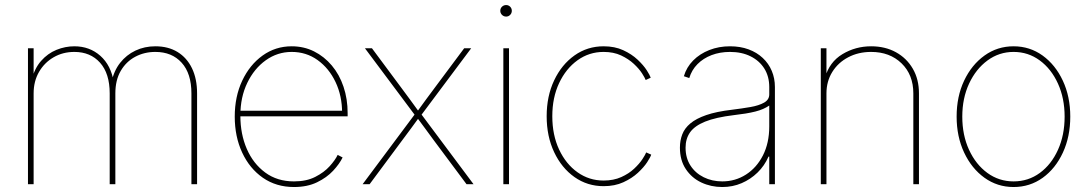

<svg xmlns="http://www.w3.org/2000/svg" viewBox="-20 -733 4337 764"><path d="M91.3 0V-541H113.8V-414.1H106Q117.2 -460.9 143.6 -490.7Q169.9 -520.5 204.8 -534.7Q239.7 -548.8 275.9 -548.8Q336.4 -548.8 379.2 -511Q421.9 -473.1 432.6 -406.2H423.8Q433.1 -451.2 458 -482.9Q482.9 -514.6 519 -531.7Q555.2 -548.8 598.1 -548.8Q649.4 -548.8 686.5 -526.1Q723.6 -503.4 743.9 -461.4Q764.2 -419.4 764.2 -361.3V0H741.7V-361.3Q741.7 -440.4 702.9 -483.4Q664.1 -526.4 598.1 -526.4Q554.2 -526.4 518.1 -507.1Q481.9 -487.8 460.4 -450.9Q439 -414.1 439 -361.3V0H416.5V-361.3Q416.5 -440.4 378.2 -483.4Q339.8 -526.4 275.9 -526.4Q230 -526.4 193.4 -505.1Q156.7 -483.9 135.3 -446.8Q113.8 -409.7 113.8 -361.3V0Z M1149.9 11.2Q1079.1 11.2 1026.1 -25.6Q973.1 -62.5 943.6 -126Q914.1 -189.5 914.1 -269Q914.1 -348.6 943.8 -411.9Q973.6 -475.1 1024.9 -512Q1076.2 -548.8 1140.6 -548.8Q1189 -548.8 1229.5 -528.6Q1270 -508.3 1300.3 -472.4Q1330.6 -436.5 1346.9 -387.9Q1363.3 -339.4 1363.3 -282.7V-270H925.8V-292.5H1350.6L1341.3 -283.7Q1341.3 -351.6 1315.2 -406.5Q1289.1 -461.4 1243.9 -493.9Q1198.7 -526.4 1140.6 -526.4Q1084 -526.4 1037.6 -493.2Q991.2 -460 963.9 -403.1Q936.5 -346.2 936.5 -274.4V-271.5Q936.5 -199.7 961.9 -140.9Q987.3 -82 1035.2 -46.6Q1083 -11.2 1149.9 -11.2Q1199.2 -11.2 1234.4 -29.1Q1269.5 -46.9 1291.7 -71.5Q1314 -96.2 1323.7 -116.7L1343.3 -106.4Q1331.1 -81.1 1305.7 -53.7Q1280.3 -26.4 1241.5 -7.6Q1202.6 11.2 1149.9 11.2Z M1422.9 0 1635.7 -285.2V-268.6L1432.1 -541H1460L1572.8 -389.2Q1591.8 -363.8 1610.8 -337.9Q1629.9 -312 1648.9 -285.6H1637.7Q1656.7 -312 1675.8 -337.9Q1694.8 -363.8 1713.9 -389.2L1827.1 -541H1855L1651.4 -268.6V-285.2L1864.3 0H1836.4L1706.5 -174.3Q1689 -198.2 1672.1 -221.2Q1655.3 -244.1 1637.7 -267.6H1648.9Q1631.8 -244.1 1615 -221.2Q1598.1 -198.2 1580.1 -174.3L1450.7 0Z M1982.9 0V-541H2005.4V0ZM1994.1 -667Q1984.4 -667 1977.5 -673.8Q1970.7 -680.7 1970.7 -689.9Q1970.7 -699.7 1977.5 -706.3Q1984.4 -712.9 1994.1 -712.9Q2003.4 -712.9 2010 -706.3Q2016.6 -699.7 2016.6 -689.9Q2016.6 -680.7 2010 -673.8Q2003.4 -667 1994.1 -667Z M2381.8 7.8Q2317.4 7.8 2266.1 -28.3Q2214.8 -64.5 2185.1 -127.4Q2155.3 -190.4 2155.3 -270.5Q2155.3 -350.6 2185.1 -413.3Q2214.8 -476.1 2266.1 -512.5Q2317.4 -548.8 2381.8 -548.8Q2426.3 -548.8 2460 -533.2Q2493.7 -517.6 2517.1 -495.6Q2540.5 -473.6 2553.5 -453.4Q2566.4 -433.1 2569.3 -423.8L2549.3 -414.6Q2546.4 -422.9 2534.7 -441.2Q2522.9 -459.5 2502 -479Q2481 -498.5 2451.2 -512.5Q2421.4 -526.4 2381.8 -526.4Q2324.2 -526.4 2278.1 -493.2Q2231.9 -460 2204.8 -402.3Q2177.7 -344.7 2177.7 -270.5Q2177.7 -195.8 2204.8 -137.9Q2231.9 -80.1 2278.1 -47.4Q2324.2 -14.6 2381.8 -14.6Q2421.4 -14.6 2451.9 -28.3Q2482.4 -42 2503.4 -61.8Q2524.4 -81.5 2536.4 -99.9Q2548.3 -118.2 2551.3 -126.5L2571.3 -117.7Q2568.4 -107.9 2555.2 -87.6Q2542 -67.4 2518.3 -45.4Q2494.6 -23.4 2460.4 -7.8Q2426.3 7.8 2381.8 7.8Z M2854 11.2Q2809.1 11.2 2770.8 -6.8Q2732.4 -24.9 2709 -60.1Q2685.5 -95.2 2685.5 -145.5Q2685.5 -173.8 2694.8 -198.2Q2704.1 -222.7 2727.1 -241.9Q2750 -261.2 2790.3 -275.1Q2830.6 -289.1 2893.1 -296.4Q2932.6 -301.3 2966.3 -307.1Q3000 -313 3020.5 -324.7Q3041 -336.4 3041 -357.4V-386.7Q3041 -428.7 3021.5 -460Q3002 -491.2 2966.8 -508.8Q2931.6 -526.4 2884.8 -526.4Q2844.7 -526.4 2811.5 -513.7Q2778.3 -501 2755.4 -477.8Q2732.4 -454.6 2722.7 -422.4L2701.2 -429.7Q2711.9 -465.8 2738.3 -492.4Q2764.6 -519 2802.5 -533.9Q2840.3 -548.8 2884.8 -548.8Q2925.8 -548.8 2958.7 -536.6Q2991.7 -524.4 3015.1 -502.4Q3038.6 -480.5 3051 -450.9Q3063.5 -421.4 3063.5 -386.7V0H3041V-109.9H3038.1Q3022 -73.2 2994.4 -46.4Q2966.8 -19.5 2931.2 -4.2Q2895.5 11.2 2854 11.2ZM2854 -11.2Q2905.8 -11.2 2948.2 -38.3Q2990.7 -65.4 3015.9 -114.7Q3041 -164.1 3041 -230V-313Q3030.3 -305.7 3016.6 -299.6Q3002.9 -293.5 2985.4 -289.1Q2967.8 -284.7 2946.5 -281.2Q2925.3 -277.8 2900.4 -274.9Q2827.6 -266.1 2785.6 -249Q2743.7 -231.9 2725.8 -206.3Q2708 -180.7 2708 -145.5Q2708 -104.5 2727.3 -74.5Q2746.6 -44.4 2780 -27.8Q2813.5 -11.2 2854 -11.2Z M3268.6 -361.3V0H3246.1V-541H3268.6V-423.8H3262.7Q3280.3 -486.3 3332.3 -517.6Q3384.3 -548.8 3446.3 -548.8Q3502.4 -548.8 3545.2 -525.1Q3587.9 -501.5 3612.3 -459.5Q3636.7 -417.5 3636.7 -361.3V0H3614.3V-361.3Q3614.3 -435.5 3567.4 -481Q3520.5 -526.4 3446.3 -526.4Q3395.5 -526.4 3355.2 -505.1Q3314.9 -483.9 3291.7 -446.5Q3268.6 -409.2 3268.6 -361.3Z M4013.2 11.2Q3948.7 11.2 3897.5 -25.6Q3846.2 -62.5 3816.4 -126Q3786.6 -189.5 3786.6 -269Q3786.6 -349.1 3816.4 -412.1Q3846.2 -475.1 3897.5 -512Q3948.7 -548.8 4013.2 -548.8Q4077.6 -548.8 4128.7 -512Q4179.7 -475.1 4209.2 -411.9Q4238.8 -348.6 4238.8 -269Q4238.8 -189.5 4209.5 -126Q4180.2 -62.5 4129.2 -25.6Q4078.1 11.2 4013.2 11.2ZM4013.2 -11.2Q4071.8 -11.2 4117.7 -44.9Q4163.6 -78.6 4189.9 -137Q4216.3 -195.3 4216.3 -269Q4216.3 -342.3 4189.7 -400.6Q4163.1 -459 4117.2 -492.7Q4071.3 -526.4 4013.2 -526.4Q3955.6 -526.4 3909.4 -492.4Q3863.3 -458.5 3836.2 -400.4Q3809.1 -342.3 3809.1 -269Q3809.1 -195.3 3835.9 -137Q3862.8 -78.6 3908.9 -44.9Q3955.1 -11.2 4013.2 -11.2Z"/></svg>

Font: Inter 17pt Thin
Style: Regular
Weight: 250
Version: Version 4.001;git-66647c0bb